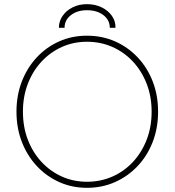

<svg xmlns="http://www.w3.org/2000/svg" viewBox="-20 -900 844 928"><path d="M400.4 7.8Q328.1 7.8 266.1 -20Q204.1 -47.9 157.7 -97.7Q111.3 -147.5 85.4 -214.6Q59.6 -281.7 59.6 -360.4Q59.6 -439 85.4 -505.9Q111.3 -572.8 157.7 -622.6Q204.1 -672.4 266.1 -700Q328.1 -727.5 400.4 -727.5Q473.6 -727.5 536.1 -700Q598.6 -672.4 645.5 -622.6Q692.4 -572.8 718.3 -505.9Q744.1 -439 744.1 -360.4Q744.1 -281.7 718.3 -214.6Q692.4 -147.5 645.5 -97.7Q598.6 -47.9 536.1 -20Q473.6 7.8 400.4 7.8ZM400.4 -21.5Q466.3 -21.5 523.2 -46.6Q580.1 -71.8 622.6 -117.4Q665 -163.1 689 -224.9Q712.9 -286.6 712.9 -360.4Q712.9 -433.1 689 -494.9Q665 -556.6 622.6 -602.3Q580.1 -647.9 523.2 -673.1Q466.3 -698.2 400.4 -698.2Q335.4 -698.2 279.3 -673.1Q223.1 -647.9 180.7 -602.3Q138.2 -556.6 114.5 -494.9Q90.8 -433.1 90.8 -360.4Q90.8 -286.6 114.5 -224.9Q138.2 -163.1 180.7 -117.4Q223.1 -71.8 279.3 -46.6Q335.4 -21.5 400.4 -21.5ZM400.4 -879.9Q439.9 -879.9 471.4 -864.5Q502.9 -849.1 521 -823.2Q539.1 -797.4 538.1 -765.6H510.7Q510.7 -803.2 479.7 -826.9Q448.7 -850.6 400.4 -850.6Q353.5 -850.6 322.8 -826.9Q292 -803.2 292 -765.6H264.6Q264.6 -797.4 282.5 -823.2Q300.3 -849.1 331.1 -864.5Q361.8 -879.9 400.4 -879.9Z"/></svg>

Font: Reddit Sans ExtraLight
Style: Regular
Weight: 250
Designer: Stephen Hutchings
Foundry: Reddit
Version: Version 1.014